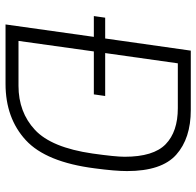

<svg xmlns="http://www.w3.org/2000/svg" viewBox="-28 -698 726 711"><g transform="rotate(90 335.5 -343.0)"><path d="M614 -450Q614 -406 604 -331Q581 -150 499.5 -75Q418 0 291 0H71L117 -327H40L46 -369H123L168 -686H388Q493 -686 553.5 -632Q614 -578 614 -450ZM561 -441Q561 -548 514.5 -593Q468 -638 381 -638H215L177 -369H336L330 -327H171L132 -48H298Q396 -48 461.5 -109Q527 -170 549 -322Q561 -407 561 -441Z"/></g></svg>

Font: Chivo Thin Italic
Style: Regular
Weight: 100
Italic angle: -8.05°
Designer: Hector Gatti
Foundry: Omnibus-Type
Version: Version 1.007